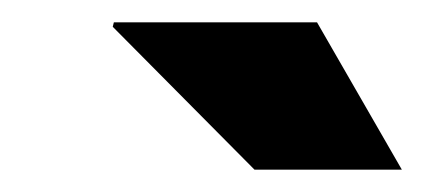

<svg xmlns="http://www.w3.org/2000/svg" viewBox="-20 -744 380 172"><path d="M208 -592 81 -720 82 -724H264L340 -592Z"/></svg>

Font: Archivo SemiExpanded ExtraBold
Style: Italic
Weight: 800
Width: 6
Italic angle: -10°
Designer: Hector Gatti
Foundry: Omnibus-Type
Version: Version 2.001